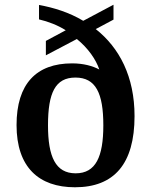

<svg xmlns="http://www.w3.org/2000/svg" viewBox="-20 -782 640 812"><path d="M297 10C462 10 549 -88 549 -291C549 -458 485 -580 385 -659L460 -699V-762L332 -694C272 -730 206 -750 145 -761V-700C184 -691 225 -675 258 -654L174 -609V-548L305 -617C353 -578 386 -530 400 -488C372 -503 333 -514 285 -514C134 -514 50 -428 50 -253C50 -75 144 10 297 10ZM300 -49C215 -49 183 -119 183 -252C183 -390 214 -454 299 -454C385 -454 417 -388 417 -252C417 -119 385 -49 300 -49Z"/></svg>

Font: Noto Serif Lao SemiBold
Style: Regular
Weight: 600
Designer: Monotype Design Team
Foundry: Monotype Imaging Inc.
Version: Version 2.003